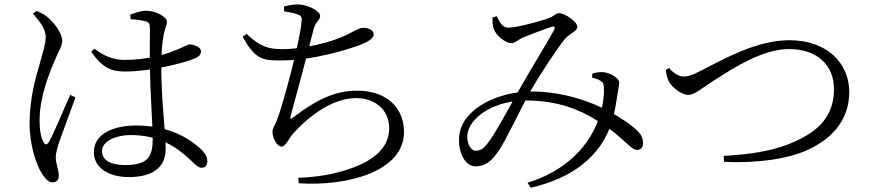

<svg xmlns="http://www.w3.org/2000/svg" viewBox="-20 -802 4020 883"><path d="M571.6 12.4C694.8 12.4 742.1 -41.8 742.1 -118.3C742.1 -187.9 721.7 -339.4 721.7 -493.2C721.7 -548.1 724.6 -597.6 731.2 -632C738 -675.9 747.4 -681.9 747.4 -702.4C747.4 -725.5 694.4 -752.7 651.5 -752.7C629.6 -752.7 599.5 -742.8 578.6 -734.3L580.8 -713.4C607.8 -712.3 632.4 -708.9 650.7 -703.6C664.9 -699.6 669.4 -693.8 669.4 -670.9C669.4 -636.8 668.4 -544.1 669.2 -494.4C670.8 -378.4 682.3 -224.5 682.3 -163.9C682.3 -83.4 663.2 -42.9 553.6 -42.9C494.4 -42.9 449.1 -62.2 449.1 -107.1C449.1 -154.7 517 -180.9 578.7 -180.9C711.4 -180.9 790.7 -128.7 862.4 -60.2C881.3 -42.2 892.8 -30.5 907.9 -30.5C924.9 -30.5 933.5 -42.4 933.5 -62.1C933.5 -80.8 921.7 -99.8 901.9 -118.1C857.2 -159.6 763.8 -224.8 607.6 -224.8C499.7 -224.8 411.6 -186.1 411.6 -101.4C411.6 -29 483 12.4 571.6 12.4ZM221.6 36.7C240.3 36.7 250.5 25.2 250.5 6.2C250.5 -18.3 236.4 -49.4 236.4 -79.7C236.4 -96.2 242.5 -117.2 252.1 -148.6C265 -185.4 308.1 -301.6 327.1 -354.2L302.9 -365.6C279.6 -314.8 225.1 -181.4 204 -147.6C195.6 -134 186.9 -135.8 180.7 -147.8C169.6 -168.3 162.1 -196.2 162.1 -248.6C162.1 -352.9 203.1 -456.1 227.1 -512.9C251.5 -572.6 266.1 -591.1 266.1 -612.6C266.1 -655.4 219.6 -706.1 199.4 -722.4C180.8 -737.8 170.6 -742.3 148.2 -751.7L131.8 -739.3C167 -698.5 191 -666.3 190.2 -630.3C189.4 -597.5 177.3 -562.4 164.3 -514.2C146.9 -454.2 116 -354.4 116 -234.7C116 -134.1 147.4 -41.2 174.4 -1.2C188.5 20.9 203.9 36.7 221.6 36.7ZM555.7 -473.1C668.6 -473.1 804.7 -507.9 858.4 -526.5C890.8 -538.2 904.3 -546.8 904.3 -566.1C904.3 -585.7 872.5 -597 852.2 -597.8C843.3 -597.8 829.8 -587.8 787.8 -571.3C748.9 -553.9 659.1 -526.5 553.6 -526.5C496.7 -526.5 454.1 -547.4 414.1 -578.2L399.4 -563.9C453.5 -487 494.5 -473.1 555.7 -473.1Z M1351.3 15.6 1354.1 40.9C1581.8 55.5 1838.1 -14.7 1838.1 -195.4C1838.1 -295.9 1769.2 -385.1 1621.6 -385.1C1516.9 -385.1 1428.3 -338 1334.6 -266.6C1312.6 -249.2 1312.7 -254.3 1318.7 -276.6C1335.4 -336.8 1372.7 -473.6 1392.1 -550.5C1406.3 -605.7 1415.5 -642.8 1423.7 -672C1432.1 -703.4 1452.4 -709.1 1452.4 -729C1452.4 -751.9 1394 -781.7 1349 -781.7C1328.5 -781.7 1307.9 -777.5 1285.8 -771.9L1286.6 -749.9C1311.8 -746 1331.2 -741.9 1347 -736.5C1363.2 -730.8 1368.8 -725.6 1367.3 -706.5C1365.7 -679.2 1352 -608.9 1338.2 -549.9C1321.8 -479.1 1278.2 -312.4 1254.6 -252.4C1240.4 -216.2 1233.2 -212.2 1233.2 -195.8C1233.2 -165.2 1254.8 -127.8 1274.6 -127.8C1294 -127.8 1309.2 -166.2 1324 -182.9C1395.9 -265 1507.4 -350.9 1618.1 -350.9C1701.3 -350.9 1769.9 -299.9 1769.9 -212.1C1769.9 -140.7 1724.1 -60.9 1546.5 -12.8C1494 2.1 1428.4 13.2 1351.3 15.6ZM1267.4 -523.9C1422.9 -523.9 1580.1 -574.8 1635.8 -595.3C1671.6 -609 1698.6 -625.6 1698.6 -643.2C1698.6 -666.5 1670.2 -674.1 1649.4 -674.1C1633.2 -674.1 1612.9 -661.1 1575.8 -642.3C1508.1 -608.3 1376.4 -575.9 1276.9 -575.9C1211.7 -575.9 1171.6 -590.4 1114.2 -646.4L1095.8 -633C1153.1 -531.7 1183.3 -523.9 1267.4 -523.9Z M2166.6 -36.9C2213 -36.9 2241.9 -62.3 2272.7 -107.3C2306.7 -155.3 2372.6 -299.9 2420.7 -384.6C2462.1 -457.4 2544.6 -582.9 2576.6 -621.3C2599 -648 2635.3 -658.3 2635.3 -679C2635.3 -701.7 2578.2 -741.5 2551 -741.5C2534.9 -741.5 2529.6 -726.2 2494.7 -715.2C2458.7 -703.7 2359.3 -674.8 2318 -674.8C2288.8 -674.8 2279.3 -699.8 2264 -727.4L2244.9 -721.5C2244.7 -704.2 2245.8 -680.9 2251.3 -667.6C2261.6 -639.4 2303.4 -603.5 2332.5 -603.5C2349.6 -603.5 2364.1 -620.2 2380.6 -627.4C2418.6 -643.3 2481.1 -667.1 2517.4 -678.7C2530 -682.5 2535.3 -678.1 2526.9 -661.8C2502.8 -615.6 2413.3 -471.6 2365.9 -386.4C2325.4 -313.6 2260.9 -194.4 2229.9 -152.6C2208.4 -123.3 2194.4 -108.8 2168.1 -108.8C2141 -108.8 2120.7 -154.3 2132.1 -196.6C2152.3 -272.6 2263.2 -339.9 2398.9 -339.9C2580.2 -339.9 2687.9 -274.1 2758.4 -226.3C2851.4 -164.1 2881.9 -112.5 2909.4 -112.5C2928 -112.5 2937.1 -125.2 2937.3 -141C2937.5 -162.8 2932.1 -179.3 2913 -198.8C2885.7 -226.6 2839.2 -258.1 2777.6 -291.9C2701.2 -332.6 2572.6 -381.2 2423.6 -381.2C2273.5 -381.2 2117.7 -306.4 2094.3 -192.5C2080.2 -122.5 2110.6 -36.9 2166.6 -36.9ZM2406.2 38.5 2420.9 61.4C2614.2 16.8 2741.2 -82.7 2792.3 -235.5C2806.4 -279.6 2816 -341.4 2819.7 -367.7C2822.7 -391.4 2827.7 -407.2 2827.7 -423C2827.7 -442 2788.4 -466 2757.1 -469.9C2740.3 -472.3 2720.2 -468.6 2704 -463.6L2703.4 -444.7C2719.4 -441.1 2730.3 -437.5 2741.1 -430.8C2754.1 -423 2756.6 -417.1 2757.4 -399.9C2759 -370.9 2755.2 -323.7 2738.2 -269.7C2692.5 -124.7 2575.2 -13.6 2406.2 38.5Z M3307.9 -84.9 3310.1 -57.6C3465.8 -50.1 3610 -72.3 3698.8 -114.6C3807.2 -165.7 3885.7 -250.2 3885.7 -379.9C3885.7 -503.7 3791.7 -617.1 3609.3 -617.1C3460.2 -617.1 3306.2 -529.3 3211.6 -481.1C3158.7 -453.1 3143 -450.1 3123.3 -450.1C3102.2 -450.1 3077.5 -465.4 3056.5 -489.5L3041.7 -479.7C3045.2 -459.7 3048.1 -440.1 3058.1 -423.7C3073.5 -398 3115.7 -365.6 3146.1 -365.6C3175.2 -365.6 3202.1 -393.6 3276.2 -440.1C3350.8 -487.2 3486.2 -576.4 3608.4 -576.4C3736.5 -576.4 3815.4 -503.9 3815.4 -391.8C3815.4 -284.5 3762 -210.6 3649.5 -157.8C3548.6 -108.6 3441.2 -93.1 3307.9 -84.9Z"/></svg>

Font: Source Han Serif CN VF
Style: Regular
Weight: 250
Designer: Ryoko NISHIZUKA 西塚涼子 (kana & ideographs); Frank Grießhammer (Latin, Greek & Cyrillic); Wenlong ZHANG 张文龙 (bopomofo); San
Foundry: Adobe
Version: Version 2.002;hotconv 1.1.0;makeotfexe 2.6.0